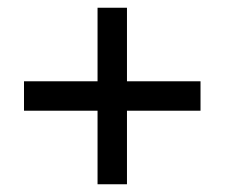

<svg xmlns="http://www.w3.org/2000/svg" viewBox="-20 -608 580 496"><path d="M42 -398H232V-588H308V-398H498V-322H308V-132H232V-322H42Z"/></svg>

Font: Aspekta 400
Style: Regular
Weight: 400
Designer: Ivo Dolenc
Version: Version 2.000